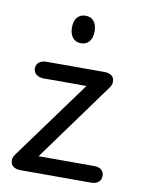

<svg xmlns="http://www.w3.org/2000/svg" viewBox="-69 -610 484 659"><g transform="rotate(10 172.5 -280.5)"><path d="M101 -58 297 -328Q303 -336 305.5 -341.5Q308 -347 308 -353Q308 -369 298 -375.5Q288 -382 273 -382H72Q56 -382 46 -374.5Q36 -367 36 -353Q36 -340 46 -332Q56 -324 72 -324H221L24 -54Q18 -46 15.5 -40.5Q13 -35 13 -29Q13 -14 23 -7Q33 0 48 0H294Q311 0 320 -8Q329 -16 329 -29Q329 -43 320 -50.5Q311 -58 294 -58ZM177 -561Q158 -561 147.5 -548.5Q137 -536 137 -513Q137 -491 147.5 -478Q158 -465 177 -465Q195 -465 205.5 -478Q216 -491 216 -513Q216 -536 205.5 -548.5Q195 -561 177 -561Z"/></g></svg>

Font: Beiruti
Style: Regular
Weight: 400
Designer: Arlette Boutros
Foundry: Boutros
Version: Version 1.41